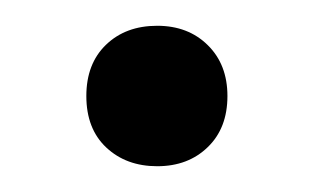

<svg xmlns="http://www.w3.org/2000/svg" viewBox="-20 -354 244 149"><path d="M102 -225Q78 -225 62.5 -239.5Q47 -254 47 -279.5Q47 -304.5 62.2 -319.2Q77.5 -334 102 -334Q126 -334 141.2 -319Q156.5 -304 156.5 -279.5Q156.5 -254.5 141.2 -239.8Q126 -225 102 -225Z"/></svg>

Font: Encode Sans Condensed Condensed
Style: Regular
Weight: 400
Width: 3
Designer: Multiple Designers
Foundry: Impallari Type
Version: Version 3.000; ttfautohint (v1.8.3) -l 8 -r 50 -G 200 -x 14 